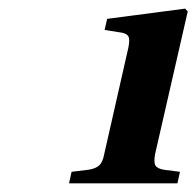

<svg xmlns="http://www.w3.org/2000/svg" viewBox="-20 -836 458 448"><path d="M141.1 -408.2 147 -435.1 186 -439.9Q203.1 -442.4 211.4 -450Q219.7 -457.5 223.1 -476.1L279.8 -726.1Q283.2 -744.1 279.8 -750.7Q276.4 -757.3 264.2 -759.8L224.1 -766.1L230 -792L412.1 -815.9L418 -809.1L341.8 -476.1Q338.4 -457 342.8 -449.7Q347.2 -442.4 362.8 -439.9L399.9 -435.1L394 -408.2Z"/></svg>

Font: Linguistics Pro
Style: Bold Italic
Weight: 700
Italic angle: -12°
Designer: Stefan Peev, Context Ltd
Foundry: Stefan Peev, Context Ltd
Version: Version 001.000